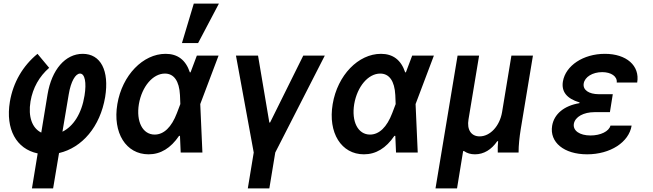

<svg xmlns="http://www.w3.org/2000/svg" viewBox="-20 -850 3640 1070"><path d="M245 -324 210 -111C159 -136 136 -199 150 -285C163 -361 199 -424 254 -472L189 -550C107 -483 53 -390 35 -283C10 -130 71 -20 190 5L158 200H276L309 3C438 -27 538 -144 566 -309C590 -457 541 -550 441 -550C344 -550 268 -462 245 -324ZM328 -116 363 -324C375 -397 401 -440 426 -440C453 -440 463 -390 451 -317C435 -217 389 -146 328 -116Z M903 -550C777 -550 661 -431 634 -270C607 -110 682 10 808 10C875 10 931 -24 978 -93H983L987 0H1108L1096 -270L1198 -540H1077L1042 -447H1038C1015 -516 970 -550 903 -550ZM966 -220C936 -141 893 -100 842 -100C775 -100 738 -172 754 -270C771 -368 832 -440 899 -440C949 -440 979 -399 983 -320L985 -270ZM1200 -830H1060L994 -610H1084Z M1361 200H1481L1514 0L1790 -540H1670L1485 -167H1481L1418 -540H1295L1394 0Z M2103 -550C1977 -550 1861 -431 1834 -270C1807 -110 1882 10 2008 10C2075 10 2131 -24 2178 -93H2183L2187 0H2308L2296 -270L2398 -540H2277L2242 -447H2238C2215 -516 2170 -550 2103 -550ZM2166 -220C2136 -141 2093 -100 2042 -100C1975 -100 1938 -172 1954 -270C1971 -368 2032 -440 2099 -440C2149 -440 2179 -399 2183 -320L2185 -270Z M2407 200H2527L2561 -8H2566C2583 4 2603 10 2627 10C2676 10 2719 -16 2751 -63H2756C2754 -41 2753 -20 2754 0H2870C2870 -42 2875 -86 2882 -130L2950 -540H2830L2778 -225C2765 -148 2712 -90 2653 -90C2606 -90 2581 -127 2591 -185L2650 -540H2530Z M3417 -390H3531C3547 -484 3471 -550 3351 -550C3230 -550 3132 -484 3117 -396C3108 -340 3137 -301 3210 -279L3209 -275C3124 -261 3068 -215 3057 -149C3042 -57 3123 10 3252 10C3381 10 3485 -57 3500 -150H3382C3374 -118 3327 -95 3271 -95C3210 -95 3172 -122 3178 -160C3185 -199 3232 -225 3294 -225H3379L3395 -325H3318C3261 -325 3227 -349 3233 -385C3239 -421 3282 -448 3336 -448C3386 -448 3421 -424 3417 -390Z"/></svg>

Font: CommitMono
Style: Bold Italic
Weight: 700
Monospace: yes
Designer: Eigil Nikolajsen
Foundry: Eigil Nikolajsen
Version: Version 1.143